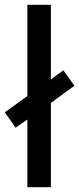

<svg xmlns="http://www.w3.org/2000/svg" viewBox="-38 -780 330 800"><path d="M76 0V-282L27 -248L-18 -312L76 -380V-760H174V-449L226 -487L272 -423L174 -351V0Z"/></svg>

Font: Noto Sans Myanmar Condensed Medium
Style: Regular
Weight: 500
Width: 3
Designer: Monotype Design Team
Foundry: Monotype Imaging Inc.
Version: Version 2.107; ttfautohint (v1.8.4.7-5d5b)